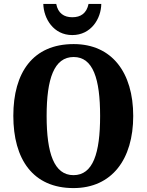

<svg xmlns="http://www.w3.org/2000/svg" viewBox="-20 -950 748 980"><path d="M349 -771C445 -771 496 -855 497 -930H432C422 -882 392 -862 349 -862C307 -862 276 -882 267 -930H201C203 -855 253 -771 349 -771ZM355 10C551 10 660 -137 660 -358C660 -580 551 -725 356 -725C148 -725 48 -580 48 -359C48 -137 148 10 355 10ZM355 -56C256 -56 218 -168 218 -358C218 -548 256 -659 356 -659C455 -659 491 -548 491 -358C491 -168 455 -56 355 -56Z"/></svg>

Font: Noto Serif Condensed ExtraBold
Style: Regular
Weight: 800
Width: 3
Designer: Monotype Design Team
Foundry: Monotype Imaging Inc.
Version: Version 2.013